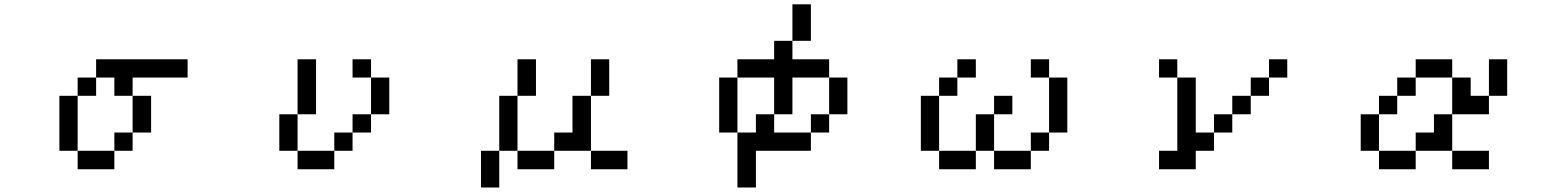

<svg xmlns="http://www.w3.org/2000/svg" viewBox="-20 -712 7040 873"><path d="M250 -26.4V-276.4H333V-359.4H417V-442.4H833V-359.4H583V-276.4H667V-109.4H583V-276.4H500V-359.4H417V-276.4H333V-26.4H500V-109.4H583V-26.4H500V57.6H333V-26.4Z M1583 -359.4V-442.4H1667V-359.4ZM1250 -26.4V-192.4H1333V-442.4H1417V-192.4H1333V-26.4H1500V-109.4H1583V-192.4H1667V-359.4H1750V-192.4H1667V-109.4H1583V-26.4H1500V57.6H1333V-26.4Z M2667 -26.4H2500V-109.4H2583V-276.4H2667V-442.4H2750V-276.4H2667ZM2667 -26.4H2833V57.6H2667ZM2500 -26.4V57.6H2333V-26.4ZM2333 -26.4H2250V-276.4H2333V-442.4H2417V-276.4H2333ZM2250 -26.4V140.6H2167V-26.4Z M3250 -109.4V-359.4H3333V-442.4H3500V-526.4H3583V-692.4H3667V-526.4H3583V-442.4H3750V-359.4H3833V-192.4H3750V-359.4H3583V-192.4H3500V-359.4H3333V-109.4H3417V-192.4H3500V-109.4H3667V-192.4H3750V-109.4H3667V-26.4H3417V140.6H3333V-109.4Z M4667 -359.4V-442.4H4750V-359.4ZM4167 -26.4V-276.4H4250V-359.4H4333V-442.4H4417V-359.4H4333V-276.4H4250V-26.4H4417V-192.4H4500V-276.4H4583V-192.4H4500V-26.4H4667V-109.4H4750V-359.4H4833V-109.4H4750V-26.4H4667V57.6H4500V-26.4H4417V57.6H4250V-26.4Z M5250 -26.4H5333V-359.4H5417V-109.4H5500V-26.4H5417V57.6H5250ZM5750 -359.4V-276.4H5667V-192.4H5583V-109.4H5500V-192.4H5583V-276.4H5667V-359.4ZM5750 -359.4V-442.4H5833V-359.4ZM5333 -359.4H5250V-442.4H5333Z M6167 -26.4V-192.4H6250V-276.4H6333V-359.4H6417V-442.4H6583V-359.4H6667V-276.4H6750V-442.4H6833V-276.4H6750V-192.4H6583V-359.4H6417V-276.4H6333V-192.4H6250V-26.4H6417V-109.4H6500V-192.4H6583V-26.4H6417V57.6H6250V-26.4ZM6583 -26.4H6750V57.6H6583Z"/></svg>

Font: KH Dot Kodenmachou 12
Style: Regular
Weight: 400
Designer: Original version for X68000 by Keitarou Hiraki (http://hp.vector.co.jp/authors/VA000874/) / TrueType conversion by Homem
Version: Version 1.00.20150527